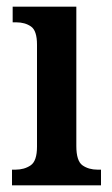

<svg xmlns="http://www.w3.org/2000/svg" viewBox="-20 -556 337 576"><path d="M16 0V-47H26Q53 -47 72 -60Q91 -73 91 -116V-422Q91 -464 73 -476.5Q55 -489 29 -489H18V-536H209V-118Q209 -73 227.5 -60Q246 -47 273 -47H283V0Z"/></svg>

Font: Noto Serif Thai Condensed SemiBold
Style: Regular
Weight: 600
Width: 3
Designer: Monotype Design Team
Foundry: Monotype Imaging Inc.
Version: Version 2.002; ttfautohint (v1.8.4.7-5d5b)